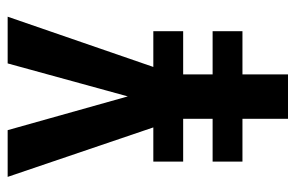

<svg xmlns="http://www.w3.org/2000/svg" viewBox="-152 -602 754 489"><g transform="rotate(-90 224.5 -357.0)"><path d="M224 -408 138 -714H19L145 -343H58V-267H167V-192H58V-116H167V0H280V-116H390V-192H280V-267H390V-343H299L427 -714H308Z"/></g></svg>

Font: Noto Sans Gurmukhi UI ExtraCondensed SemiBold
Style: Regular
Weight: 600
Width: 2
Designer: Jelle Bosma - Monotype Design Team
Foundry: Monotype Imaging Inc.
Version: Version 2.004